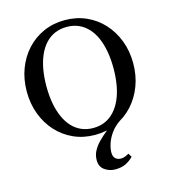

<svg xmlns="http://www.w3.org/2000/svg" viewBox="-144 -887 1121 1265"><g transform="rotate(-15 416.0 -254.0)"><path d="M415.5 10.5Q336.5 10.5 270.2 -19.2Q204 -49 155.2 -102.2Q106.5 -155.5 79.8 -226.8Q53 -298 53 -381Q53 -464.5 79.8 -535.5Q106.5 -606.5 155.2 -659.8Q204 -713 270.2 -742.5Q336.5 -772 415.5 -772Q494.5 -772 561 -742.5Q627.5 -713 676.2 -659.8Q725 -606.5 752 -535.5Q779 -464.5 779 -381Q779 -298 752 -226.8Q725 -155.5 676.2 -102.2Q627.5 -49 561 -19.2Q494.5 10.5 415.5 10.5ZM415.5 -36.5Q460 -36.5 496.2 -52.5Q532.5 -68.5 560.2 -98.8Q588 -129 607 -171.5Q626 -214 635.5 -267.5Q645 -321 645 -383.5Q645 -445 635.5 -497.8Q626 -550.5 607.5 -592.5Q589 -634.5 561.2 -664.2Q533.5 -694 497.2 -709.8Q461 -725.5 416.5 -725.5Q372 -725.5 335.5 -709.8Q299 -694 271.2 -664Q243.5 -634 224.8 -591.8Q206 -549.5 196.5 -496.5Q187 -443.5 187 -381.5Q187 -319.5 196.5 -266.5Q206 -213.5 224.8 -171Q243.5 -128.5 271 -98.5Q298.5 -68.5 334.8 -52.5Q371 -36.5 415.5 -36.5ZM485 264.5Q445.5 264.5 413.2 242Q381 219.5 381 174Q381 139.5 396.8 110.5Q412.5 81.5 438.2 55.5Q464 29.5 494.2 4.8Q524.5 -20 553.5 -46L597.5 -38.5Q558.5 -12.5 534.2 21.2Q510 55 498.8 89Q487.5 123 487.5 150.5Q487.5 179 502.2 192Q517 205 539 205Q553.5 205 565.8 200.2Q578 195.5 594 186.5L609 211.5Q588 234.5 557.8 249.5Q527.5 264.5 485 264.5Z"/></g></svg>

Font: Libre Caslon Text
Style: Regular
Weight: 400
Designer: Pablo Impallari, Rodrigo Fuenzalida, Katja Schimmel
Foundry: Pablo Impallari, Rodrigo Fuenzalida
Version: Version 2.000